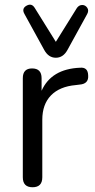

<svg xmlns="http://www.w3.org/2000/svg" viewBox="-20 -781 398 808"><path d="M166 -571 83 -722Q70 -745 91.5 -757Q113 -769 126 -748L215 -605L304 -748Q313 -760 326 -760Q339 -760 347 -748.5Q355 -737 347 -722L264 -571Q246 -538 215 -538Q184 -538 166 -571ZM76 -35V-452Q76 -493 115 -493Q155 -493 155 -452V-399Q196 -491 317 -496Q350 -499 351 -464Q354 -428 315 -425L299 -423Q231 -417 194.5 -379.5Q158 -342 158 -277V-35Q158 7 117 7Q76 7 76 -35Z"/></svg>

Font: Nunito
Style: Regular
Weight: 400
Designer: Vernon Adams
Foundry: Vernon Adams
Version: Version 3.602